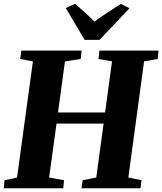

<svg xmlns="http://www.w3.org/2000/svg" viewBox="-27 -1016 876 1036"><path d="M-7 0 -2.5 -43.5 65 -58 150.5 -684.5 82 -698 88 -743H413.5L408.5 -698L323.5 -684.5L286 -409H540L577.5 -685L504.5 -697.5L509.5 -743H828.5L824 -697.5L750.5 -685L665.5 -58L736.5 -43.5L731 0H413L419 -43.5L492.5 -58L532 -349H278L238 -58L318.5 -43.5L314.5 0ZM429.5 -801 328 -972.5 378 -995.5Q405.5 -972 432 -948Q458.5 -924 483 -900Q517.5 -925 553.8 -948.8Q590 -972.5 625.5 -995L671.5 -971.5L510.5 -801Z"/></svg>

Font: Merriweather 48pt Black
Style: Italic
Weight: 900
Italic angle: -7.8°
Version: Version 2.101